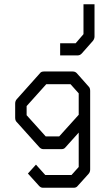

<svg xmlns="http://www.w3.org/2000/svg" viewBox="-20 -815 526 905"><path d="M351 -274V-375L312.5 -418H198L105.5 -315V-272L195.5 -172H259ZM351 -190 289 -121Q282.5 -112 270 -112H184.5Q174 -112 165.5 -121L59.5 -239Q51.5 -246 51.5 -260V-327Q51.5 -339.5 59.5 -348L168.5 -470Q174 -478 187 -478H323Q334.5 -478 342 -470L397 -408Q405 -401 405 -387V-16Q405 -3.5 397 5L346.5 61Q340 70 327.5 70H182.5Q172 70 164 61L111.5 3L149.5 -39L193.5 10H317L351 -28ZM425.5 -795V-643Q425.5 -632.5 418.5 -623L365.5 -563Q357 -554 347.5 -554H263.5V-611H336.5L373.5 -654V-795Z"/></svg>

Font: 3270 Nerd Font Mono SemCond
Style: Regular
Weight: 400
Monospace: yes
Version: Version 3.0.1;Nerd Fonts 3.1.1